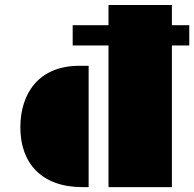

<svg xmlns="http://www.w3.org/2000/svg" viewBox="-20 -768 797 788"><path d="M425.3 0H685.5V-581.5H756.8V-664.6H685.5V-747.6H425.3V-664.6H278.3V-581.5H425.3ZM63.5 -245.1C63.5 -98.6 150.4 0 318.4 0H343.8V-498H306.2C137.7 -498 63.5 -383.3 63.5 -245.1Z"/></svg>

Font: Plaster
Style: Regular
Weight: 400
Designer: Eben Sorkin
Foundry: Eben Sorkin
Version: Version 1.007